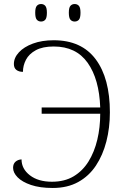

<svg xmlns="http://www.w3.org/2000/svg" viewBox="-20 -924 624 954"><path d="M351 -817Q338 -817 330 -826Q322 -835 322 -861Q322 -886 330 -895Q338 -904 351 -904Q364 -904 372 -895Q380 -886 380 -861Q380 -835 372 -826Q364 -817 351 -817ZM184 -817Q171 -817 163 -826Q155 -835 155 -861Q155 -886 163 -895Q171 -904 184 -904Q197 -904 205 -895Q213 -886 213 -861Q213 -835 205 -826Q197 -817 184 -817ZM242 10Q178 10 134 -5Q90 -20 67.5 -43Q45 -66 45 -90Q45 -110 57 -120.5Q69 -131 87 -132Q87 -85 128.5 -53Q170 -21 238 -21Q301 -21 346 -48Q391 -75 420 -122Q449 -169 463.5 -230Q478 -291 478 -359H187V-390H478Q473 -531 415.5 -612Q358 -693 247 -693Q192 -693 158 -674.5Q124 -656 109 -627Q94 -598 94 -567Q74 -567 61.5 -576.5Q49 -586 49 -606Q49 -637 74 -664Q99 -691 143.5 -707.5Q188 -724 247 -724Q385 -724 455.5 -629.5Q526 -535 526 -366Q526 -289 508.5 -221Q491 -153 456.5 -101Q422 -49 368.5 -19.5Q315 10 242 10Z"/></svg>

Font: Noto Serif ExtraLight
Style: Regular
Weight: 200
Designer: Monotype Design Team
Foundry: Monotype Imaging Inc.
Version: Version 2.015; ttfautohint (v1.8.4.7-5d5b)